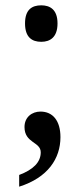

<svg xmlns="http://www.w3.org/2000/svg" viewBox="-20 -547 309 721"><path d="M135 -390C168 -390 196 -407 196 -459C196 -511 168 -527 135 -527C100 -527 74 -511 74 -459C74 -407 100 -390 135 -390ZM132 -128C100 -128 72 -107 72 -70C72 -9 133 -15 133 25C133 62 105 90 52 110V154C160 120 207 48 207 -32C207 -94 178 -128 132 -128Z"/></svg>

Font: Noto Serif Sinhala Condensed Medium
Style: Regular
Weight: 500
Width: 3
Designer: Jelle Bosma - Monotype Design Team
Foundry: Monotype Imaging Inc.
Version: Version 2.007